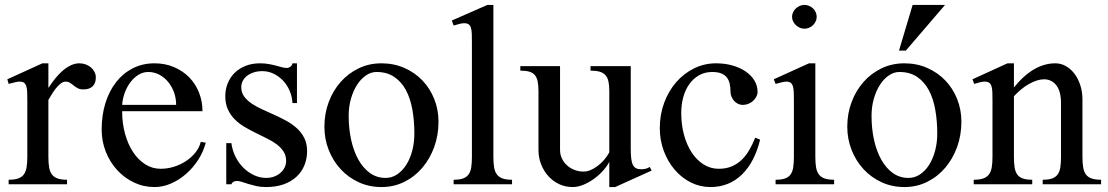

<svg xmlns="http://www.w3.org/2000/svg" viewBox="-20 -738 4439 769"><path d="M89.4 -333Q89.4 -353.5 88.9 -368.2Q88.4 -382.8 85.4 -392.3Q82.5 -401.9 76.4 -406.5Q70.3 -411.1 58.6 -411.1Q50.3 -411.1 40 -408.4Q29.8 -405.8 14.6 -401.9L9.3 -420.4L149.9 -484.4H173.8V-385.7Q186.5 -405.3 200.9 -423.3Q215.3 -441.4 231 -454.8Q246.6 -468.3 263.4 -476.3Q280.3 -484.4 297.9 -484.4Q311.5 -484.4 323.5 -480Q335.4 -475.6 344.5 -467.8Q353.5 -460 358.6 -449.7Q363.8 -439.5 363.8 -427.7Q363.8 -404.3 350.8 -392.1Q337.9 -379.9 314.5 -379.9Q299.8 -379.9 291 -384.8Q282.2 -389.6 275.1 -395.5Q268.1 -401.4 260.7 -406.2Q253.4 -411.1 242.7 -411.1Q234.4 -411.1 226.1 -405.5Q217.8 -399.9 209 -390.1Q200.2 -380.4 191.4 -366.9Q182.6 -353.5 173.8 -337.9V-109.9Q173.8 -85 176.8 -67.6Q179.7 -50.3 188 -39.3Q196.3 -28.3 210.7 -23.2Q225.1 -18.1 248.5 -18.1V0H14.6V-18.1Q38.1 -18.1 52.7 -23.2Q67.4 -28.3 75.4 -39.3Q83.5 -50.3 86.4 -67.6Q89.4 -85 89.4 -109.9Z M685.5 -317.9Q685.5 -344.7 676.8 -368.7Q668 -392.6 652.8 -410.6Q637.7 -428.7 617.4 -439.2Q597.2 -449.7 573.7 -449.7Q553.7 -449.7 535.9 -439.2Q518.1 -428.7 503.9 -410.6Q489.7 -392.6 480.5 -368.7Q471.2 -344.7 469.2 -317.9ZM599.1 11.2Q555.2 11.2 516.6 -7.1Q478 -25.4 449.2 -56.9Q420.4 -88.4 403.8 -130.1Q387.2 -171.9 387.2 -219.2Q387.2 -276.9 402.3 -325.4Q417.5 -374 445.3 -409.4Q473.1 -444.8 512.2 -464.6Q551.3 -484.4 599.1 -484.4Q641.6 -484.4 677 -469.2Q712.4 -454.1 737.8 -428.2Q763.2 -402.3 777.1 -367.2Q791 -332 791 -292.5H469.2Q469.2 -244.6 480.7 -202.6Q492.2 -160.6 512.7 -129.4Q533.2 -98.1 561.5 -80.1Q589.8 -62 623.5 -62Q650.9 -62 677.2 -70.3Q703.6 -78.6 725.6 -93.3Q747.6 -107.9 763.2 -127.7Q778.8 -147.5 784.2 -169.9L804.2 -166.5Q794.4 -129.9 773.7 -97.7Q752.9 -65.4 725.1 -41.3Q697.3 -17.1 664.8 -2.9Q632.3 11.2 599.1 11.2Z M886.2 -164.6H906.7Q910.6 -135.3 923.6 -109.6Q936.5 -84 955.6 -65.4Q974.6 -46.9 998 -36.1Q1021.5 -25.4 1046.9 -25.4Q1063.5 -25.4 1077.9 -30.8Q1092.3 -36.1 1103 -45.4Q1113.8 -54.7 1119.9 -67.1Q1126 -79.6 1126 -93.3Q1126 -115.2 1115.5 -131.3Q1105 -147.5 1087.9 -160.2Q1070.8 -172.9 1048.8 -183.6Q1026.9 -194.3 1004.2 -205.6Q981.4 -216.8 959.5 -229.7Q937.5 -242.7 920.4 -259.8Q903.3 -276.9 892.8 -299.6Q882.3 -322.3 882.3 -352.5Q882.3 -380.9 892.3 -405Q902.3 -429.2 920.4 -446.8Q938.5 -464.4 964.1 -474.4Q989.7 -484.4 1021.5 -484.4Q1041 -484.4 1056.9 -481.4Q1072.8 -478.5 1085.4 -475.1Q1098.1 -471.7 1108.9 -468.8Q1119.6 -465.8 1129.4 -465.8Q1136.2 -465.8 1143.1 -470.9Q1149.9 -476.1 1151.4 -484.4H1169.4V-325.2H1151.4Q1149.9 -352.1 1139.6 -375.5Q1129.4 -398.9 1112.8 -416Q1096.2 -433.1 1075.2 -443.1Q1054.2 -453.1 1030.8 -453.1Q1011.7 -453.1 996.1 -448Q980.5 -442.9 969.5 -434.3Q958.5 -425.8 952.4 -414.1Q946.3 -402.3 946.3 -389.2Q946.3 -367.7 957.5 -352.1Q968.8 -336.4 987.3 -323.7Q1005.9 -311 1029.5 -300.3Q1053.2 -289.6 1078.1 -278.3Q1103 -267.1 1126.7 -254.2Q1150.4 -241.2 1168.9 -224.4Q1187.5 -207.5 1198.7 -185.3Q1210 -163.1 1210 -133.3Q1210 -103 1199.5 -76.7Q1189 -50.3 1168.2 -30.8Q1147.5 -11.2 1116.7 0Q1085.9 11.2 1045.4 11.2Q1023.9 11.2 1006.8 7.3Q989.7 3.4 975.3 -1Q960.9 -5.4 949.5 -9.3Q938 -13.2 928.2 -13.2Q919.9 -13.2 914.1 -9.3Q908.2 -5.4 906.7 0H886.2Z M1524.4 -25.4Q1549.8 -25.4 1570.8 -39.6Q1591.8 -53.7 1607.2 -77.9Q1622.6 -102.1 1631.1 -134.3Q1639.6 -166.5 1639.6 -203.1Q1639.6 -254.4 1631.6 -299.3Q1623.5 -344.2 1605.5 -377.7Q1587.4 -411.1 1558.3 -430.4Q1529.3 -449.7 1487.8 -449.7Q1465.8 -449.7 1445.6 -435.8Q1425.3 -421.9 1409.9 -397.9Q1394.5 -374 1385.5 -342Q1376.5 -310.1 1376.5 -273.9Q1376.5 -222.7 1386.5 -177.5Q1396.5 -132.3 1415.5 -98.4Q1434.6 -64.5 1461.9 -44.9Q1489.3 -25.4 1524.4 -25.4ZM1507.8 11.2Q1458.5 11.2 1416.7 -8.1Q1375 -27.3 1344.5 -60.3Q1314 -93.3 1296.6 -137.2Q1279.3 -181.2 1279.3 -230.5Q1279.3 -283.2 1296.6 -329.3Q1314 -375.5 1344.5 -409.9Q1375 -444.3 1416.7 -464.4Q1458.5 -484.4 1507.8 -484.4Q1557.1 -484.4 1599.1 -466.1Q1641.1 -447.8 1671.6 -416Q1702.1 -384.3 1719.2 -341.6Q1736.3 -298.8 1736.3 -250.5Q1736.3 -196.8 1719.2 -149.4Q1702.1 -102.1 1671.6 -66.2Q1641.1 -30.3 1599.1 -9.5Q1557.1 11.2 1507.8 11.2Z M1956.1 -109.9Q1956.1 -85 1959 -67.6Q1961.9 -50.3 1970.2 -39.3Q1978.5 -28.3 1992.9 -23.2Q2007.3 -18.1 2030.8 -18.1V0H1796.9V-18.1Q1820.3 -18.1 1834.5 -23.2Q1848.6 -28.3 1856.7 -39.3Q1864.7 -50.3 1867.4 -67.6Q1870.1 -85 1870.1 -109.9V-568.4Q1870.1 -588.4 1869.6 -602.8Q1869.1 -617.2 1866.2 -626.7Q1863.3 -636.2 1856.9 -640.6Q1850.6 -645 1838.9 -645Q1832 -645 1821.5 -642.6Q1811 -640.1 1796.9 -635.7L1789.6 -655.8L1932.1 -718.3H1956.1Z M2223.1 -473.1V-137.2Q2223.1 -119.1 2230.5 -103.5Q2237.8 -87.9 2250.5 -76.2Q2263.2 -64.5 2280.5 -57.6Q2297.9 -50.8 2317.9 -50.8Q2331.1 -50.8 2345.5 -56.9Q2359.9 -63 2373.8 -73.5Q2387.7 -84 2399.9 -98.1Q2412.1 -112.3 2420.4 -127.9V-372.6Q2420.4 -396 2417 -411.6Q2413.6 -427.2 2404.8 -437Q2396 -446.8 2381.6 -450.9Q2367.2 -455.1 2345.2 -455.1V-473.1H2506.3V-141.1Q2506.3 -117.7 2508.3 -102.1Q2510.3 -86.4 2515.1 -77.1Q2520 -67.9 2528.1 -64Q2536.1 -60.1 2548.3 -60.1Q2556.6 -60.1 2565.4 -62Q2574.2 -64 2582.5 -69.3L2589.8 -54.7L2443.8 11.2H2420.4V-89.4Q2409.2 -68.8 2391.8 -50.5Q2374.5 -32.2 2354.5 -18.6Q2334.5 -4.9 2313.5 3.2Q2292.5 11.2 2273.9 11.2Q2245.1 11.2 2220.2 -0.2Q2195.3 -11.7 2176.8 -32Q2158.2 -52.2 2147.5 -79.3Q2136.7 -106.4 2136.7 -137.2V-372.6Q2136.7 -396 2133.5 -411.6Q2130.4 -427.2 2122.3 -437Q2114.3 -446.8 2100.1 -450.9Q2085.9 -455.1 2064 -455.1V-473.1Z M2825.7 11.2Q2783.7 11.2 2746.8 -7.3Q2710 -25.9 2682.4 -58.1Q2654.8 -90.3 2638.7 -133.3Q2622.6 -176.3 2622.6 -224.6Q2622.6 -278.8 2640.1 -326.2Q2657.7 -373.5 2688.2 -408.7Q2718.8 -443.8 2759.8 -464.1Q2800.8 -484.4 2847.7 -484.4Q2883.8 -484.4 2914.3 -475.6Q2944.8 -466.8 2967 -451.4Q2989.3 -436 3001.7 -415.3Q3014.2 -394.5 3014.2 -370.6Q3014.2 -359.9 3009 -350.3Q3003.9 -340.8 2995.8 -333.5Q2987.8 -326.2 2977.1 -322Q2966.3 -317.9 2955.6 -317.9Q2944.3 -317.9 2935.3 -322.5Q2926.3 -327.1 2919.7 -334.7Q2913.1 -342.3 2909.4 -351.6Q2905.8 -360.8 2905.8 -370.6Q2905.8 -387.7 2902.6 -402.3Q2899.4 -417 2891.4 -427.5Q2883.3 -438 2868.9 -443.8Q2854.5 -449.7 2832.5 -449.7Q2803.2 -449.7 2780.3 -436.8Q2757.3 -423.8 2741.2 -401.6Q2725.1 -379.4 2716.8 -349.4Q2708.5 -319.3 2708.5 -285.2Q2708.5 -239.7 2719.2 -199.2Q2730 -158.7 2749.8 -128.2Q2769.5 -97.7 2797.4 -79.8Q2825.2 -62 2858.9 -62Q2888.7 -62 2911.6 -72Q2934.6 -82 2951.7 -98.9Q2968.8 -115.7 2981.7 -138.4Q2994.6 -161.1 3004.9 -186.5L3024.4 -178.7Q3013.7 -134.3 2995.4 -99.1Q2977.1 -64 2951.9 -39.3Q2926.8 -14.6 2895 -1.7Q2863.3 11.2 2825.7 11.2Z M3201.7 -718.3Q3211.9 -718.3 3220.9 -714.4Q3230 -710.4 3236.6 -704.1Q3243.2 -697.8 3247.1 -689Q3251 -680.2 3251 -670.9Q3251 -661.1 3247.1 -652.6Q3243.2 -644 3236.6 -637.5Q3230 -630.9 3220.9 -627Q3211.9 -623 3201.7 -623Q3191.9 -623 3183.1 -627Q3174.3 -630.9 3167.5 -637.5Q3160.6 -644 3156.5 -652.6Q3152.3 -661.1 3152.3 -670.9Q3152.3 -680.2 3156.5 -689Q3160.6 -697.8 3167.5 -704.1Q3174.3 -710.4 3183.1 -714.4Q3191.9 -718.3 3201.7 -718.3ZM3159.7 -333Q3159.7 -353.5 3159.2 -368.2Q3158.7 -382.8 3155.8 -392.3Q3152.8 -401.9 3146.7 -406.5Q3140.6 -411.1 3128.9 -411.1Q3122.1 -411.1 3111.1 -408.4Q3100.1 -405.8 3086.4 -401.9L3079.1 -420.4L3220.2 -484.4H3245.6V-109.9Q3245.6 -85 3248.5 -67.6Q3251.5 -50.3 3259.8 -39.3Q3268.1 -28.3 3282.7 -23.2Q3297.4 -18.1 3320.8 -18.1V0H3086.4V-18.1Q3109.9 -18.1 3124.3 -23.2Q3138.7 -28.3 3146.5 -39.3Q3154.3 -50.3 3157 -67.6Q3159.7 -85 3159.7 -109.9Z M3607.9 -535.2H3580.6L3635.3 -718.3H3765.1ZM3618.7 -25.4Q3644 -25.4 3665 -39.6Q3686 -53.7 3701.4 -77.9Q3716.8 -102.1 3725.3 -134.3Q3733.9 -166.5 3733.9 -203.1Q3733.9 -254.4 3725.8 -299.3Q3717.8 -344.2 3699.7 -377.7Q3681.6 -411.1 3652.6 -430.4Q3623.5 -449.7 3582 -449.7Q3560.1 -449.7 3539.8 -435.8Q3519.5 -421.9 3504.2 -397.9Q3488.8 -374 3479.7 -342Q3470.7 -310.1 3470.7 -273.9Q3470.7 -222.7 3480.7 -177.5Q3490.7 -132.3 3509.8 -98.4Q3528.8 -64.5 3556.2 -44.9Q3583.5 -25.4 3618.7 -25.4ZM3602.1 11.2Q3552.7 11.2 3511 -8.1Q3469.2 -27.3 3438.7 -60.3Q3408.2 -93.3 3390.9 -137.2Q3373.5 -181.2 3373.5 -230.5Q3373.5 -283.2 3390.9 -329.3Q3408.2 -375.5 3438.7 -409.9Q3469.2 -444.3 3511 -464.4Q3552.7 -484.4 3602.1 -484.4Q3651.4 -484.4 3693.4 -466.1Q3735.4 -447.8 3765.9 -416Q3796.4 -384.3 3813.5 -341.6Q3830.6 -298.8 3830.6 -250.5Q3830.6 -196.8 3813.5 -149.4Q3796.4 -102.1 3765.9 -66.2Q3735.4 -30.3 3693.4 -9.5Q3651.4 11.2 3602.1 11.2Z M3955.1 -333Q3955.1 -353.5 3954.6 -368.2Q3954.1 -382.8 3951.2 -392.3Q3948.2 -401.9 3941.9 -406.5Q3935.5 -411.1 3923.8 -411.1Q3915.5 -411.1 3905.8 -408.7Q3896 -406.2 3881.8 -401.9L3875 -420.4L4015.1 -484.4H4041V-387.7Q4118.7 -484.4 4207 -484.4Q4229.5 -484.4 4249.3 -473.1Q4269 -461.9 4283.7 -442.4Q4298.3 -422.9 4306.9 -396.5Q4315.4 -370.1 4315.4 -339.8V-109.9Q4315.4 -85 4318.4 -67.6Q4321.3 -50.3 4329.3 -39.3Q4337.4 -28.3 4352.1 -23.2Q4366.7 -18.1 4390.1 -18.1V0H4156.2V-18.1Q4179.7 -18.1 4193.8 -23.2Q4208 -28.3 4216.1 -39.3Q4224.1 -50.3 4226.8 -67.6Q4229.5 -85 4229.5 -109.9V-325.2Q4229.5 -372.6 4210.7 -396.5Q4191.9 -420.4 4161.6 -420.4Q4147.9 -420.4 4132.6 -415.5Q4117.2 -410.6 4101.3 -401.6Q4085.4 -392.6 4070.1 -380.1Q4054.7 -367.7 4041 -352.5V-109.9Q4041 -85 4043.7 -67.6Q4046.4 -50.3 4054.2 -39.3Q4062 -28.3 4076.4 -23.2Q4090.8 -18.1 4114.3 -18.1V0H3879.9V-18.1Q3903.3 -18.1 3918 -23.2Q3932.6 -28.3 3940.9 -39.3Q3949.2 -50.3 3952.1 -67.6Q3955.1 -85 3955.1 -109.9Z"/></svg>

Font: Khmer Busra Bunong
Style: Regular
Weight: 400
Designer: D. Kanjahn
Version: Version 7.100; 2014